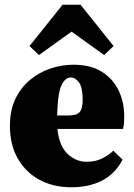

<svg xmlns="http://www.w3.org/2000/svg" viewBox="-20 -777 566 813"><path d="M279 -449Q256 -449 240 -415Q224 -381 222 -288H269Q305 -288 317.5 -302.5Q330 -317 330 -355Q330 -407 314.5 -428Q299 -449 279 -449ZM282 16Q207 16 148.5 -15Q90 -46 56 -104.5Q22 -163 22 -245Q22 -310 45 -358Q68 -406 107 -438.5Q146 -471 194 -487Q242 -503 291 -503Q363 -503 410.5 -473.5Q458 -444 482 -394.5Q506 -345 506 -284Q506 -268 505 -256.5Q504 -245 501 -231H223Q231 -158 266.5 -125Q302 -92 346 -92Q384 -92 411.5 -105.5Q439 -119 460 -139L499 -101Q467 -40 411.5 -12Q356 16 282 16ZM421 -544 283 -643 145 -544 105 -582 245 -757H321L461 -582Z"/></svg>

Font: Source Serif Pro Black
Style: Regular
Weight: 900
Designer: Frank Grießhammer
Foundry: Adobe Systems Incorporated
Version: Version 3.001;hotconv 1.0.111;makeotfexe 2.5.65597